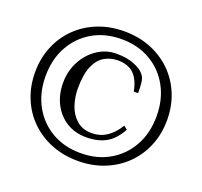

<svg xmlns="http://www.w3.org/2000/svg" viewBox="-124 -828 1046 995"><g transform="rotate(20 399.5 -330.0)"><path d="M400 27Q321 27 254.5 0.5Q188 -26 139 -74Q90 -122 63 -187.5Q36 -253 36 -330Q36 -407 63 -472.5Q90 -538 139 -586Q188 -634 254.5 -660.5Q321 -687 400 -687Q479 -687 545.5 -660.5Q612 -634 661 -586Q710 -538 737 -472.5Q764 -407 764 -330Q764 -253 737 -187.5Q710 -122 661 -74Q612 -26 545.5 0.5Q479 27 400 27ZM400 -16Q490 -16 559 -56Q628 -96 667 -167Q706 -238 706 -330Q706 -422 667 -493Q628 -564 559 -604Q490 -644 400 -644Q310 -644 241 -604Q172 -564 133 -493Q94 -422 94 -330Q94 -238 133 -167Q172 -96 241 -56Q310 -16 400 -16ZM400 -103Q336 -103 289 -133Q242 -163 216.5 -214Q191 -265 191 -327Q191 -393 219.5 -446.5Q248 -500 295.5 -532Q343 -564 400 -564Q459 -564 498.5 -548Q538 -532 555 -511Q570 -494 572.5 -466.5Q575 -439 575 -410H551Q539 -474 507 -504Q475 -534 420 -534Q380 -534 346.5 -515Q313 -496 293 -450.5Q273 -405 273 -327Q273 -278 288 -234Q303 -190 335.5 -161.5Q368 -133 420 -133Q508 -133 565 -227L585 -212Q552 -152 507.5 -127.5Q463 -103 400 -103Z"/></g></svg>

Font: El Messiri SemiBold
Style: Regular
Weight: 600
Designer: Mohamed Gaber
Foundry: Kief Type Foundry
Version: Version 2.020; ttfautohint (v1.8.3)